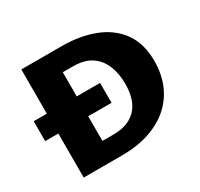

<svg xmlns="http://www.w3.org/2000/svg" viewBox="-140 -835 1056 1012"><g transform="rotate(-30 388.0 -329.0)"><path d="M98 0V-658H343Q454 -658 541 -624.5Q628 -591 678 -522Q728 -453 728 -346Q728 -268 701 -204Q674 -140 622.5 -94.5Q571 -49 497.5 -24.5Q424 0 331 0ZM18 -268V-389H422V-268ZM280 -118H346Q400 -118 436 -134Q472 -150 494 -177.5Q516 -205 525.5 -241Q535 -277 535 -319Q535 -378 516 -427.5Q497 -477 454.5 -506.5Q412 -536 340 -536H280Z"/></g></svg>

Font: Ysabeau Infant Black
Style: Regular
Weight: 900
Designer: Christian Thalmann (Catharsis Fonts)
Version: Version 2.001;gftools[0.9.30]; featfreeze: ss01,ss02,lnum